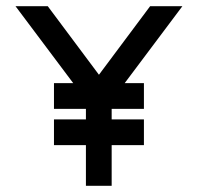

<svg xmlns="http://www.w3.org/2000/svg" viewBox="-20 -606 638 619"><path d="M382 -338 568 -586H464L299 -365L134 -586H30L216 -338H154V-255H257V-221H154V-138H257V-7H340V-138H444V-221H340V-255H444V-338Z"/></svg>

Font: Kunika
Style: Regular
Weight: 400
Designer: Leo Kuroshita
Foundry: kurogedelic
Version: Version 1.000;PS 001.000;hotconv 1.0.88;makeotf.lib2.5.64775